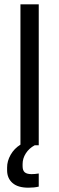

<svg xmlns="http://www.w3.org/2000/svg" viewBox="-20 -675 275 892"><path d="M160 0H141Q115 14 100 37.5Q85 61 85 87V97Q85 117 95 125.5Q105 134 127 134Q142 134 160 131V192Q139 197 112 197Q63 197 38 175Q13 153 13 116V103Q13 73 29.5 44Q46 15 75 -3V-655H160Z"/></svg>

Font: Ropa Sans
Style: Regular
Weight: 400
Designer: Botio Nikoltchev
Foundry: Botio Nikoltchev
Version: Version 1.100